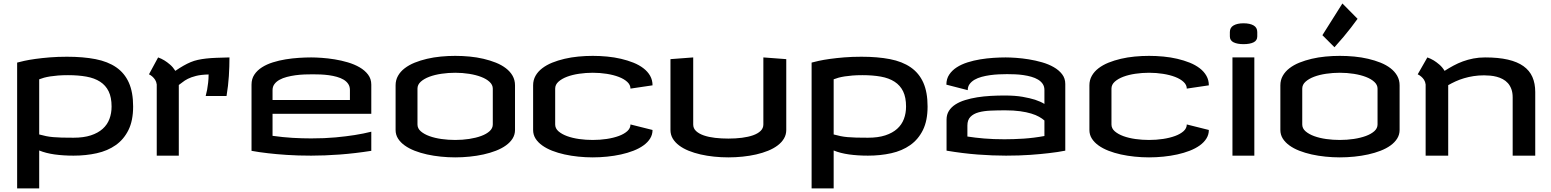

<svg xmlns="http://www.w3.org/2000/svg" viewBox="-20 -882 8788 1088"><path d="M77.1 -527.3Q90.8 -531.2 117.4 -537.1Q144 -543 180.7 -548.1Q217.3 -553.2 262.5 -556.9Q307.6 -560.5 359.4 -560.5Q451.2 -560.5 521.2 -546.9Q591.3 -533.2 638.7 -500.5Q686 -467.8 710.2 -413.6Q734.4 -359.4 734.4 -278.3Q734.4 -198.7 708 -145.3Q681.6 -91.8 635.7 -59.6Q589.8 -27.3 528.3 -13.7Q466.8 0 396.5 0Q338.9 0 289.6 -6.8Q240.2 -13.7 202.1 -29.3V185.5H77.1ZM365.2 -456.1Q333.5 -456.1 308.8 -454.1Q284.2 -452.1 264.4 -449Q244.6 -445.8 229.5 -441.7Q214.4 -437.5 202.1 -432.6V-120.1Q223.1 -114.3 241.5 -110.6Q259.8 -106.9 281 -105Q302.2 -103 329.8 -102.3Q357.4 -101.6 396.5 -101.6Q454.1 -101.6 494.9 -115Q535.6 -128.4 561.8 -151.9Q587.9 -175.3 600.1 -207.8Q612.3 -240.2 612.3 -278.3Q612.3 -330.1 595.7 -364.3Q579.1 -398.4 547.4 -418.9Q515.6 -439.5 469.7 -447.8Q423.8 -456.1 365.2 -456.1Z M1280.3 -556.6Q1280.3 -505.9 1276.9 -450.9Q1273.4 -396 1263.7 -337.9H1145.5Q1149.9 -354.5 1153.8 -374Q1156.7 -390.6 1159.4 -412.8Q1162.1 -435.1 1162.1 -460Q1119.1 -459 1091.1 -451.9Q1063 -444.8 1044.4 -435.3Q1025.9 -425.8 1014.2 -416Q1002.4 -406.2 993.2 -400.4V0H868.2V-403.3Q866.2 -418.9 859.1 -429.7Q852.1 -440.4 844.2 -447.3Q835.4 -455.6 824.2 -460.9L876 -556.6Q894 -550.3 911.6 -539.6Q926.8 -530.3 943.6 -515.9Q960.4 -501.5 973.6 -480.5Q998.5 -497.6 1019.5 -509.5Q1040.5 -521.5 1060.3 -529.8Q1080.1 -538.1 1101.3 -542.7Q1122.6 -547.4 1148.2 -550.3Q1173.8 -553.2 1205.8 -554.4Q1237.8 -555.7 1280.3 -556.6Z M1743.2 -556.6Q1768.1 -556.6 1803.2 -554.2Q1838.4 -551.8 1876.2 -545.7Q1914.1 -539.6 1951.2 -528.6Q1988.3 -517.6 2017.8 -500.5Q2047.4 -483.4 2065.7 -459.2Q2084 -435.1 2084 -402.3V-237.3H1524.4V-112.3Q1583.5 -104 1638.2 -100.8Q1692.9 -97.7 1743.2 -97.7Q1819.8 -97.7 1882.1 -103.5Q1944.3 -109.4 1989.7 -116.7Q2042 -125 2084 -135.7V-27.3Q1991.2 -12.7 1905 -6.3Q1818.8 0 1743.2 0Q1667 0 1605 -4.2Q1543 -8.3 1498.5 -13.7Q1446.8 -19.5 1405.3 -27.3V-402.3Q1405.3 -435.1 1421.4 -459.2Q1437.5 -483.4 1464.4 -500.5Q1491.2 -517.6 1526.1 -528.6Q1561 -539.6 1598.6 -545.7Q1636.2 -551.8 1673.6 -554.2Q1710.9 -556.6 1743.2 -556.6ZM1524.4 -315.4H1962.9V-372.1Q1962.9 -392.1 1953.1 -406.5Q1943.4 -420.9 1927 -430.7Q1910.6 -440.4 1888.9 -446.5Q1867.2 -452.6 1843.8 -455.8Q1820.3 -459 1796.6 -460Q1772.9 -460.9 1752 -460.9Q1730 -460.9 1704.8 -460Q1679.7 -459 1654.3 -455.6Q1628.9 -452.1 1605.5 -446Q1582 -439.9 1564 -429.9Q1545.9 -419.9 1535.2 -405.5Q1524.4 -391.1 1524.4 -371.1Z M2559.6 -565.4Q2600.6 -565.4 2641.4 -561.5Q2682.1 -557.6 2719.7 -548.8Q2757.3 -540 2790 -526.9Q2822.8 -513.7 2846.9 -495.1Q2871.1 -476.6 2884.8 -452.4Q2898.4 -428.2 2898.4 -398.4V-145.5Q2898.4 -119.1 2884.8 -97.2Q2871.1 -75.2 2846.9 -57.9Q2822.8 -40.5 2790 -27.8Q2757.3 -15.1 2719.7 -6.8Q2682.1 1.5 2641.1 5.6Q2600.1 9.8 2559.6 9.8Q2519 9.8 2478.3 5.6Q2437.5 1.5 2399.9 -6.8Q2362.3 -15.1 2329.8 -27.8Q2297.4 -40.5 2273.2 -57.9Q2249 -75.2 2235.4 -96.9Q2221.7 -118.7 2221.7 -145.5V-398.4Q2221.7 -428.2 2235.4 -452.4Q2249 -476.6 2273.2 -495.1Q2297.4 -513.7 2329.8 -526.9Q2362.3 -540 2399.9 -548.8Q2437.5 -557.6 2478.3 -561.5Q2519 -565.4 2559.6 -565.4ZM2345.7 -176.8Q2345.7 -154.3 2364.5 -137.9Q2383.3 -121.6 2413.6 -110.6Q2443.8 -99.6 2482.2 -94.2Q2520.5 -88.9 2559.6 -88.9Q2600.6 -88.9 2638.9 -94.7Q2677.2 -100.6 2707 -111.6Q2736.8 -122.6 2754.6 -138.9Q2772.5 -155.3 2772.5 -176.8V-379.9Q2772.5 -400.9 2754.6 -417.7Q2736.8 -434.6 2707 -446Q2677.2 -457.5 2638.9 -463.6Q2600.6 -469.7 2559.6 -469.7Q2520.5 -469.7 2482.2 -464.1Q2443.8 -458.5 2413.6 -447.3Q2383.3 -436 2364.5 -419.2Q2345.7 -402.3 2345.7 -379.9Z M3338.9 -565.4Q3379.4 -565.4 3420.4 -561.5Q3461.4 -557.6 3499 -548.8Q3536.6 -540 3569.3 -526.9Q3602.1 -513.7 3626.2 -495.1Q3650.4 -476.6 3664.1 -452.4Q3677.7 -428.2 3677.7 -398.4L3552.7 -379.9Q3552.7 -400.9 3534.7 -417.7Q3516.6 -434.6 3486.8 -446Q3457 -457.5 3418.5 -463.6Q3379.9 -469.7 3338.9 -469.7Q3299.8 -469.7 3261.7 -464.1Q3223.6 -458.5 3193.6 -447.3Q3163.6 -436 3144.8 -419.2Q3126 -402.3 3126 -379.9V-176.8Q3126 -154.3 3144.8 -137.9Q3163.6 -121.6 3193.6 -110.6Q3223.6 -99.6 3261.7 -94.2Q3299.8 -88.9 3338.9 -88.9Q3379.9 -88.9 3418.5 -94.7Q3457 -100.6 3486.8 -111.6Q3516.6 -122.6 3534.7 -138.9Q3552.7 -155.3 3552.7 -176.8L3677.7 -145.5Q3677.7 -119.1 3664.1 -97.2Q3650.4 -75.2 3626.2 -57.9Q3602.1 -40.5 3569.3 -27.8Q3536.6 -15.1 3499 -6.8Q3461.4 1.5 3420.4 5.6Q3379.4 9.8 3338.9 9.8Q3298.3 9.8 3257.6 5.6Q3216.8 1.5 3179.2 -6.8Q3141.6 -15.1 3109.1 -27.8Q3076.7 -40.5 3052.5 -57.9Q3028.3 -75.2 3014.6 -96.9Q3001 -118.7 3001 -145.5V-398.4Q3001 -428.2 3014.6 -452.4Q3028.3 -476.6 3052.5 -495.1Q3076.7 -513.7 3109.1 -526.9Q3141.6 -540 3179.2 -548.8Q3216.8 -557.6 3257.6 -561.5Q3298.3 -565.4 3338.9 -565.4Z M3908.2 -176.8Q3908.2 -154.3 3924.6 -139.2Q3940.9 -124 3968.5 -114.5Q3996.1 -105 4032.2 -100.8Q4068.4 -96.7 4107.4 -96.7Q4148.4 -96.7 4184.6 -101.3Q4220.7 -106 4247.6 -115.5Q4274.4 -125 4290 -140.1Q4305.7 -155.3 4305.7 -176.8V-556.6L4435.5 -546.9V-145.5Q4435.5 -119.1 4422.6 -97.2Q4409.7 -75.2 4386.7 -57.9Q4363.8 -40.5 4332.5 -27.8Q4301.3 -15.1 4264.9 -6.8Q4228.5 1.5 4188.2 5.6Q4147.9 9.8 4107.4 9.8Q4066.4 9.8 4026.4 5.6Q3986.3 1.5 3950 -6.8Q3913.6 -15.1 3882.3 -27.8Q3851.1 -40.5 3828.1 -57.9Q3805.2 -75.2 3792.2 -96.9Q3779.3 -118.7 3779.3 -145.5V-546.9L3908.2 -556.6Z M4579.1 -527.3Q4592.8 -531.2 4619.4 -537.1Q4646 -543 4682.6 -548.1Q4719.2 -553.2 4764.4 -556.9Q4809.6 -560.5 4861.3 -560.5Q4953.1 -560.5 5023.2 -546.9Q5093.3 -533.2 5140.6 -500.5Q5188 -467.8 5212.2 -413.6Q5236.3 -359.4 5236.3 -278.3Q5236.3 -198.7 5210 -145.3Q5183.6 -91.8 5137.7 -59.6Q5091.8 -27.3 5030.3 -13.7Q4968.8 0 4898.4 0Q4840.8 0 4791.5 -6.8Q4742.2 -13.7 4704.1 -29.3V185.5H4579.1ZM4867.2 -456.1Q4835.4 -456.1 4810.8 -454.1Q4786.1 -452.1 4766.4 -449Q4746.6 -445.8 4731.4 -441.7Q4716.3 -437.5 4704.1 -432.6V-120.1Q4725.1 -114.3 4743.4 -110.6Q4761.7 -106.9 4783 -105Q4804.2 -103 4831.8 -102.3Q4859.4 -101.6 4898.4 -101.6Q4956.1 -101.6 4996.8 -115Q5037.6 -128.4 5063.7 -151.9Q5089.8 -175.3 5102.1 -207.8Q5114.3 -240.2 5114.3 -278.3Q5114.3 -330.1 5097.7 -364.3Q5081.1 -398.4 5049.3 -418.9Q5017.6 -439.5 4971.7 -447.8Q4925.8 -456.1 4867.2 -456.1Z M5898.4 -199.2Q5886.2 -210 5868.2 -220.2Q5850.1 -230.5 5823.7 -238.5Q5797.4 -246.6 5761 -251.7Q5724.6 -256.8 5675.8 -256.8Q5632.3 -256.8 5593.5 -255.1Q5554.7 -253.4 5525.4 -245.4Q5496.1 -237.3 5479 -219.7Q5461.9 -202.1 5461.9 -170.9V-108.4Q5504.9 -101.6 5556.6 -97.2Q5608.4 -92.8 5671.9 -92.8Q5722.7 -92.8 5780 -96.4Q5837.4 -100.1 5898.4 -111.3ZM5678.7 -556.6Q5703.1 -556.6 5737.8 -554.2Q5772.5 -551.8 5810.1 -545.7Q5847.7 -539.6 5884.5 -529.1Q5921.4 -518.6 5950.9 -501.7Q5980.5 -484.9 5998.5 -461.4Q6016.6 -438 6016.6 -406.2V-28.3Q5975.6 -20 5923.8 -14.2Q5879.4 -8.8 5817.9 -4.4Q5756.3 0 5680.7 0Q5605.5 0 5520.8 -6.3Q5436 -12.7 5343.8 -28.3V-204.1Q5343.8 -232.4 5357.2 -253.7Q5370.6 -274.9 5394 -290Q5417.5 -305.2 5449.2 -314.9Q5481 -324.7 5517.6 -330.6Q5554.2 -336.4 5593.8 -338.6Q5633.3 -340.8 5672.9 -340.8Q5732.9 -340.8 5775.1 -333.3Q5817.4 -325.7 5845.2 -316.9Q5877.4 -306.2 5898.4 -293V-372.1Q5898.4 -392.1 5888.7 -406.5Q5878.9 -420.9 5862.3 -430.9Q5845.7 -440.9 5824.2 -447Q5802.7 -453.1 5779.3 -456.5Q5755.9 -460 5731.7 -460.9Q5707.5 -461.9 5686.5 -461.9Q5664.6 -461.9 5639.6 -460.7Q5614.7 -459.5 5590.1 -456.1Q5565.4 -452.6 5542.7 -446.5Q5520 -440.4 5502.4 -430.2Q5484.9 -419.9 5474.4 -405.5Q5463.9 -391.1 5463.9 -371.1L5342.8 -402.3Q5342.8 -435.1 5358.9 -459.2Q5375 -483.4 5401.6 -500.5Q5428.2 -517.6 5462.9 -528.6Q5497.6 -539.6 5534.9 -545.7Q5572.3 -551.8 5609.4 -554.2Q5646.5 -556.6 5678.7 -556.6Z M6491.2 -565.4Q6531.7 -565.4 6572.8 -561.5Q6613.8 -557.6 6651.4 -548.8Q6689 -540 6721.7 -526.9Q6754.4 -513.7 6778.6 -495.1Q6802.7 -476.6 6816.4 -452.4Q6830.1 -428.2 6830.1 -398.4L6705.1 -379.9Q6705.1 -400.9 6687 -417.7Q6668.9 -434.6 6639.2 -446Q6609.4 -457.5 6570.8 -463.6Q6532.2 -469.7 6491.2 -469.7Q6452.1 -469.7 6414.1 -464.1Q6376 -458.5 6345.9 -447.3Q6315.9 -436 6297.1 -419.2Q6278.3 -402.3 6278.3 -379.9V-176.8Q6278.3 -154.3 6297.1 -137.9Q6315.9 -121.6 6345.9 -110.6Q6376 -99.6 6414.1 -94.2Q6452.1 -88.9 6491.2 -88.9Q6532.2 -88.9 6570.8 -94.7Q6609.4 -100.6 6639.2 -111.6Q6668.9 -122.6 6687 -138.9Q6705.1 -155.3 6705.1 -176.8L6830.1 -145.5Q6830.1 -119.1 6816.4 -97.2Q6802.7 -75.2 6778.6 -57.9Q6754.4 -40.5 6721.7 -27.8Q6689 -15.1 6651.4 -6.8Q6613.8 1.5 6572.8 5.6Q6531.7 9.8 6491.2 9.8Q6450.7 9.8 6409.9 5.6Q6369.1 1.5 6331.5 -6.8Q6293.9 -15.1 6261.5 -27.8Q6229 -40.5 6204.8 -57.9Q6180.7 -75.2 6167 -96.9Q6153.3 -118.7 6153.3 -145.5V-398.4Q6153.3 -428.2 6167 -452.4Q6180.7 -476.6 6204.8 -495.1Q6229 -513.7 6261.5 -526.9Q6293.9 -540 6331.5 -548.8Q6369.1 -557.6 6409.9 -561.5Q6450.7 -565.4 6491.2 -565.4Z M7087.9 0H6963.9V-556.6H7087.9ZM7026.4 -750Q7062.5 -750 7083.5 -738Q7104.5 -726.1 7104.5 -700.2V-675.8Q7104.5 -652.3 7083.5 -642.1Q7062.5 -631.8 7026.4 -631.8Q6991.7 -631.8 6970.5 -642.1Q6949.2 -652.3 6949.2 -675.8V-700.2Q6949.2 -726.1 6970.5 -738Q6991.7 -750 7026.4 -750Z M7572.3 -565.4Q7613.3 -565.4 7654.3 -561.5Q7695.3 -557.6 7732.9 -548.8Q7770.5 -540 7803.2 -526.9Q7835.9 -513.7 7859.9 -495.1Q7883.8 -476.6 7897.5 -452.4Q7911.1 -428.2 7911.1 -398.4V-145.5Q7911.1 -119.1 7897.5 -97.2Q7883.8 -75.2 7859.9 -57.9Q7835.9 -40.5 7803.2 -27.8Q7770.5 -15.1 7732.9 -6.8Q7695.3 1.5 7654.3 5.6Q7613.3 9.8 7572.3 9.8Q7531.7 9.8 7491 5.6Q7450.2 1.5 7412.8 -6.8Q7375.5 -15.1 7343 -27.8Q7310.5 -40.5 7286.6 -57.9Q7262.7 -75.2 7249 -96.9Q7235.4 -118.7 7235.4 -145.5V-398.4Q7235.4 -428.2 7249 -452.4Q7262.7 -476.6 7286.6 -495.1Q7310.5 -513.7 7343 -526.9Q7375.5 -540 7412.8 -548.8Q7450.2 -557.6 7491 -561.5Q7531.7 -565.4 7572.3 -565.4ZM7359.4 -176.8Q7359.4 -154.3 7378.2 -137.9Q7397 -121.6 7427 -110.6Q7457 -99.6 7495.1 -94.2Q7533.2 -88.9 7572.3 -88.9Q7613.3 -88.9 7651.9 -94.7Q7690.4 -100.6 7720.2 -111.6Q7750 -122.6 7768.1 -138.9Q7786.1 -155.3 7786.1 -176.8V-379.9Q7786.1 -400.9 7768.1 -417.7Q7750 -434.6 7720.2 -446Q7690.4 -457.5 7651.9 -463.6Q7613.3 -469.7 7572.3 -469.7Q7533.2 -469.7 7495.1 -464.1Q7457 -458.5 7427 -447.3Q7397 -436 7378.2 -419.2Q7359.4 -402.3 7359.4 -379.9ZM7586.9 -862.3 7672.9 -775.4Q7655.8 -752 7635.3 -725.1Q7617.7 -702.1 7593.8 -673.6Q7569.8 -645 7542 -614.3L7473.6 -682.6Z M8058.6 -403.3Q8056.6 -418.9 8049.6 -429.7Q8042.5 -440.4 8034.2 -447.3Q8024.9 -455.6 8013.7 -460.9L8068.4 -556.6Q8086.4 -550.3 8104.5 -539.6Q8119.6 -530.3 8136.5 -515.9Q8153.3 -501.5 8166 -480.5Q8190.4 -496.1 8216.1 -510Q8241.7 -523.9 8269.8 -534.2Q8297.9 -544.4 8328.9 -550.5Q8359.9 -556.6 8395.5 -556.6Q8470.7 -556.6 8524.7 -544.2Q8578.6 -531.7 8613 -507.1Q8647.5 -482.4 8663.6 -445.8Q8679.7 -409.2 8679.7 -360.4V0H8551.8V-330.1Q8551.8 -357.4 8544.4 -377.2Q8537.1 -397 8524.7 -410.9Q8512.2 -424.8 8495.6 -433.6Q8479 -442.4 8461.2 -447Q8443.4 -451.7 8424.8 -453.4Q8406.2 -455.1 8389.6 -455.1Q8358.4 -455.1 8330.1 -450.7Q8301.8 -446.3 8276.4 -438.7Q8251 -431.2 8228.5 -420.9Q8206.1 -410.6 8186.5 -399.4V0H8058.6Z"/></svg>

Font: Revalia
Style: Regular
Weight: 400
Designer: Johan Kallas, Mihkel Virkus
Foundry: Johan Kallas, Mihkel Virkus
Version: Version 1.001